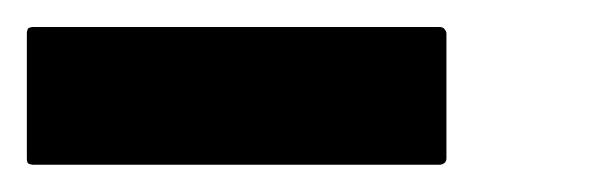

<svg xmlns="http://www.w3.org/2000/svg" viewBox="-60 -900 440 143"><path d="M272.5 -875Q272.5 -858.4 272.5 -824.2Q272.5 -809.6 272.5 -782.2Q272.5 -779.3 270.5 -778.3Q269.5 -777.3 266.6 -777.3Q166 -777.3 -35.2 -777.3Q-37.1 -777.3 -39.1 -778.3Q-40 -779.3 -40 -782.2Q-40 -813.5 -40 -875Q-40 -877 -39.1 -878.9Q-37.1 -879.9 -35.2 -879.9Q65.4 -879.9 266.6 -879.9Q269.5 -879.9 270.5 -878.9Q272.5 -877 272.5 -875Z"/></svg>

Font: Typeface
Style: Regular
Weight: 400
Version: Version 1.0